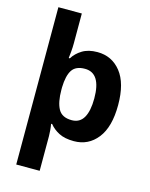

<svg xmlns="http://www.w3.org/2000/svg" viewBox="-143 -849 919 1179"><g transform="rotate(15 316.5 -260.0)"><path d="M588 -274Q588 -135 531 -62.5Q474 10 382 10Q323 10 286 -9.5Q249 -29 227 -57H220Q223 -42 225 -19.5Q227 3 227 19V240H78V-760H227V-569Q227 -545 224.5 -517.5Q222 -490 220 -475H227Q248 -509 286 -532.5Q324 -556 382 -556Q474 -556 531 -484.5Q588 -413 588 -274ZM436 -276Q436 -437 334 -437Q276 -437 252.5 -401Q229 -365 227 -291V-275Q227 -196 250.5 -153.5Q274 -111 336 -111Q387 -111 411.5 -153.5Q436 -196 436 -276Z"/></g></svg>

Font: Noto Sans Tai Tham
Style: Bold
Weight: 700
Designer: Monotype Design Team 2013. Revised by David WIlliams 2020
Foundry: Monotype Imaging Inc.
Version: Version 2.002; ttfautohint (v1.8.4.7-5d5b)